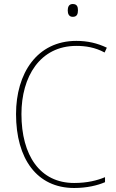

<svg xmlns="http://www.w3.org/2000/svg" viewBox="-20 -928 581 958"><path d="M343 -908C323 -908 318 -892 318 -876C318 -859 324 -844 343 -844C364 -844 369 -858 369 -877C369 -893 365 -908 343 -908ZM361 -699C406 -699 454 -692 502 -666L513 -690C465 -713 416 -724 361 -724C164 -724 60 -561 60 -359C60 -136 164 10 350 10C414 10 467 -3 504 -19V-44C466 -28 416 -15 350 -15C179 -15 87 -153 87 -359C87 -545 179 -699 361 -699Z"/></svg>

Font: Noto Sans Gujarati UI SemiCondensed Thin
Style: Regular
Weight: 100
Width: 4
Designer: Jelle Bosma - Monotype Design Team, Universal Thirst
Foundry: Monotype Imaging Inc.
Version: Version 2.106